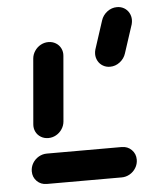

<svg xmlns="http://www.w3.org/2000/svg" viewBox="-48 -665 556 705"><g transform="rotate(-5 230.0 -312.0)"><path d="M433 -60.4Q433 -44.1 424.6 -30.2Q416.3 -16.3 402.2 -8.1Q388.1 0 372.2 0H96.3Q74.4 0 59.8 -14.6Q45.2 -29.3 45.2 -50.7Q45.2 -67 53.5 -80.9Q61.9 -94.8 75.9 -103Q90 -111.1 105.9 -111.1H381.9Q403.7 -111.1 418.3 -96.5Q433 -81.9 433 -60.4ZM116.7 -167.4Q101.5 -167.4 89.3 -174.8Q77 -182.2 70.7 -195Q64.4 -207.8 65.9 -223L86.7 -463Q88.1 -478.1 96.7 -490.9Q105.2 -503.7 118.5 -511.1Q131.9 -518.5 147 -518.5Q162.2 -518.5 174.4 -511.1Q186.7 -503.7 193 -490.9Q199.3 -478.1 197.8 -463L177 -223Q175.6 -207.8 167 -195Q158.5 -182.2 145.2 -174.8Q131.9 -167.4 116.7 -167.4ZM460 -573.3Q460 -565.6 457.8 -557L423.7 -452.6Q417.8 -433.7 401.5 -421.1Q385.2 -408.5 365.2 -408.5Q350.7 -408.5 339.1 -415.4Q327.4 -422.2 320.9 -434.1Q314.4 -445.9 314.4 -459.6Q314.4 -467.8 316.7 -475.9L350.7 -580.4Q356.7 -599.3 373 -611.9Q389.3 -624.4 409.3 -624.4Q423.7 -624.4 435.4 -617.6Q447 -610.7 453.5 -598.9Q460 -587 460 -573.3Z"/></g></svg>

Font: 26F Galaxy Sans Black
Style: Italic
Weight: 900
Italic angle: -5°
Designer: C₂₉H₂₅N₃O₅
Version: Version 1.200